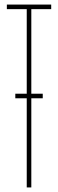

<svg xmlns="http://www.w3.org/2000/svg" viewBox="-20 -820 254 840"><path d="M97 0V-780H10V-800H204V-780H117V0ZM47 -410H167V-390H47Z"/></svg>

Font: Big Shoulders Thin
Style: Regular
Weight: 100
Designer: Patric King
Foundry: XO Type Co
Version: Version 2.002